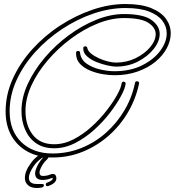

<svg xmlns="http://www.w3.org/2000/svg" viewBox="-20 -756 871 957"><path d="M242 29Q173 29 120 1Q67 -27 37.5 -78.5Q8 -130 8 -201Q8 -285 44 -364Q80 -443 141 -510.5Q202 -578 279.5 -628.5Q357 -679 441 -707.5Q525 -736 605 -736Q684 -736 734 -715.5Q784 -695 807.5 -662Q831 -629 831 -590Q831 -553 811.5 -516Q792 -479 755 -448.5Q718 -418 666 -399.5Q614 -381 550 -381Q526 -381 494 -386Q462 -391 431 -403.5Q400 -416 379.5 -437Q359 -458 359 -491V-492Q359 -502 369 -502Q379 -502 379 -493Q383 -459 411.5 -439Q440 -419 478.5 -410Q517 -401 550 -401Q629 -401 687.5 -430Q746 -459 778.5 -502.5Q811 -546 811 -590Q811 -624 789.5 -652.5Q768 -681 723 -698.5Q678 -716 605 -716Q527 -716 446 -688.5Q365 -661 290 -611.5Q215 -562 156 -497Q97 -432 62.5 -356.5Q28 -281 28 -201Q28 -104 86.5 -47.5Q145 9 242 9Q318 9 386 -18.5Q454 -46 508.5 -94.5Q563 -143 600.5 -206.5Q638 -270 653 -343Q654 -351 663 -351Q668 -351 671.5 -347.5Q675 -344 673 -339Q657 -263 618 -196.5Q579 -130 521.5 -79.5Q464 -29 393 0Q322 29 242 29ZM250 -17Q196 -17 160 -42Q124 -67 105.5 -109.5Q87 -152 87 -203Q87 -270 118.5 -338Q150 -406 203 -468.5Q256 -531 322.5 -580Q389 -629 460 -657.5Q531 -686 598 -686Q694 -686 735 -656.5Q776 -627 776 -587Q776 -550 746.5 -512.5Q717 -475 668 -449.5Q619 -424 558 -424Q542 -424 515 -430Q488 -436 460.5 -447Q433 -458 414 -475Q395 -492 395 -514V-516Q395 -525 405 -525Q414 -525 415 -517Q418 -502 434 -489Q450 -476 473 -465.5Q496 -455 519 -449.5Q542 -444 558 -444Q611 -444 656 -466Q701 -488 728.5 -521Q756 -554 756 -586Q756 -618 720 -642Q684 -666 598 -666Q534 -666 466 -638.5Q398 -611 334 -563.5Q270 -516 218.5 -456Q167 -396 137 -331Q107 -266 107 -203Q107 -131 143.5 -84Q180 -37 250 -37Q299 -37 346.5 -61.5Q394 -86 436 -124Q478 -162 511 -204.5Q544 -247 564 -283.5Q584 -320 586 -340Q588 -349 596 -349Q600 -349 603.5 -346Q607 -343 606 -338Q604 -316 583 -277Q562 -238 528 -193.5Q494 -149 449 -108.5Q404 -68 353.5 -42.5Q303 -17 250 -17ZM163 181Q135 181 119.5 167Q104 153 104 131Q104 97 134 57Q147 38 166 23.5Q185 9 196 9Q223 9 223 23Q223 30 216 37Q201 51 192.5 64.5Q184 78 179 92Q178 96 177.5 99Q177 102 177 104Q177 121 193 121Q214 121 230 114Q238 111 243 111Q253 111 257 117.5Q261 124 261 133Q261 157 221 171L217 172Q208 172 208 163Q208 157 216 154Q230 149 237.5 142.5Q245 136 242 130Q215 141 193 141Q155 141 155 108Q155 100 158 91Q168 59 195 29Q189 30 174.5 42.5Q160 55 150 69Q124 106 124 130Q124 161 163 161H189Q199 161 199 168Q199 176 187 179Q181 180 175 180.5Q169 181 163 181Z"/></svg>

Font: Neonderthaw
Style: Regular
Weight: 400
Designer: Robert E. Leuschke
Foundry: Robert E. Leuschke
Version: Version 1.010; ttfautohint (v1.8.3)